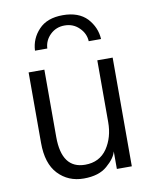

<svg xmlns="http://www.w3.org/2000/svg" viewBox="-87 -832 732 914"><g transform="rotate(-10 279.0 -374.5)"><path d="M120.1 -622.1Q123 -680.7 163.1 -722.7Q203.1 -765.6 279.3 -765.6Q355.5 -765.6 396.5 -722.7Q436.5 -678.7 439.5 -622.1Q419.9 -622.1 379.9 -622.1Q377.9 -660.2 349.6 -687.5Q321.3 -715.8 279.3 -715.8Q238.3 -715.8 210 -688.5Q181.6 -661.1 179.7 -622.1Q160.2 -622.1 120.1 -622.1ZM72.3 -184.6Q72.3 -269.5 72.3 -525.4Q90.8 -525.4 148.4 -525.4Q148.4 -444.3 148.4 -200.2Q148.4 -45.9 261.7 -45.9Q331.1 -45.9 368.2 -99.6Q404.3 -153.3 404.3 -226.6Q404.3 -326.2 404.3 -525.4Q422.9 -525.4 478.5 -525.4Q478.5 -393.6 478.5 0Q460 0 406.2 0Q406.2 -21.5 406.2 -85Q398.4 -52.7 357.4 -17.6Q317.4 17.6 244.1 17.6Q168.9 17.6 120.1 -34.2Q72.3 -85 72.3 -184.6Z"/></g></svg>

Font: Gothic A1
Style: Regular
Weight: 400
Designer: HanYang I&C Co.,Ltd.
Version: Version 2.50